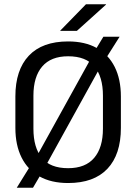

<svg xmlns="http://www.w3.org/2000/svg" viewBox="-20 -845 638 899"><path d="M299 12Q220 12 165 -18.8Q110 -49.5 81 -107.5Q52 -165.5 52 -246V-393.5Q52 -517.5 115 -584.2Q178 -651 299 -651Q378 -651 433 -620.2Q488 -589.5 517 -531.8Q546 -474 546 -393.5V-246Q546 -121.5 483 -54.8Q420 12 299 12ZM58.5 34 127 -76.5 145.5 -101 413.5 -585.5 422 -603.5 464 -673H540L472 -565.5L454.5 -540L188.5 -58.5L181.5 -46L134.5 34ZM299 -57.5Q380 -57.5 421 -105.8Q462 -154 462 -242.5V-397Q462 -485.5 422.2 -533.5Q382.5 -581.5 299 -581.5Q218.5 -581.5 177.5 -533.5Q136.5 -485.5 136.5 -397V-242.5Q136.5 -154 175.8 -105.8Q215 -57.5 299 -57.5ZM382.5 -825H476.5V-823.5L340 -700.5H262V-701.5Z"/></svg>

Font: Anek Latin
Style: Regular
Weight: 400
Designer: Yesha Goshar
Foundry: Ek Type
Version: Version 1.003